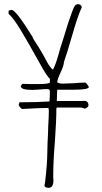

<svg xmlns="http://www.w3.org/2000/svg" viewBox="-20 -904 489 916"><path d="M192 -20Q195 -26 200 -80Q205 -134 205 -150L207 -225L209 -264L210 -299Q213 -350 213 -378Q213 -381 211 -389Q171 -389 86 -384Q77 -388 69 -403L73 -416Q159 -416 216 -420Q218 -440 218 -466Q218 -479 207 -479Q187 -479 171 -477L135 -475Q79 -475 79 -493L86 -504Q107 -504 125 -503H164Q212 -503 218 -510V-529Q207 -534 169 -603Q117 -697 80 -758.5Q43 -820 21 -838V-853L34 -857Q41 -857 51 -847Q68 -831 98 -786Q102 -780 107.5 -771.5Q113 -763 120 -752Q130 -735 134 -731Q134 -724 163 -681Q175 -662 184 -646Q196 -623 209 -600Q220 -583 224 -580Q230 -572 233 -572Q246 -597 258 -640Q262 -658 287 -735Q308 -806 324 -848Q332 -870 337.5 -877Q343 -884 353 -884Q360 -884 365 -879.5Q370 -875 370 -869Q350 -826 324 -734Q298 -644 285 -608Q285 -592 269 -558Q253 -524 253 -511Q265 -505 278 -505L332 -507Q368 -510 386 -510Q392 -510 404 -489Q403 -476 333 -476H253L252 -449Q251 -437 251 -422H362H372Q376 -423 381 -423Q402 -423 402 -401Q402 -396 395.5 -391Q389 -386 384 -386H380L382 -387L375 -389Q370 -391 364 -391H253L249 -389Q249 -329 242 -230Q234 -135 234 -70V-57Q235 -51 235 -44Q235 -8 212 -8Q192 -8 192 -20Z"/></svg>

Font: Amatic SC
Style: Regular
Weight: 400
Designer: Multiple Designers
Foundry: Vernon Adams
Version: Version 2.505